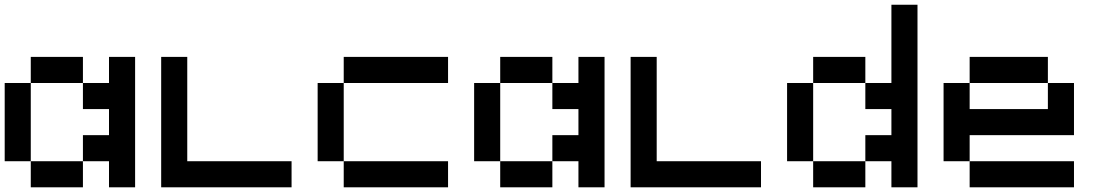

<svg xmlns="http://www.w3.org/2000/svg" viewBox="-20 -798 4707 818"><path d="M111.1 -111.1H0V-444.4H111.1ZM444.4 -333.3H333.3V-444.4H444.4V-555.6H555.6V0H444.4V-111.1H333.3V-222.2H444.4ZM333.3 0H111.1V-111.1H333.3ZM333.3 -444.4H111.1V-555.6H333.3Z M666.7 0V-555.6H777.8V-111.1H1222.2V0Z M1444.4 -111.1H1333.3V-444.4H1444.4ZM1888.9 -444.4H1444.4V-555.6H1888.9ZM1888.9 0H1444.4V-111.1H1888.9Z M2111.1 -111.1H2000V-444.4H2111.1ZM2444.4 -333.3H2333.3V-444.4H2444.4V-555.6H2555.6V0H2444.4V-111.1H2333.3V-222.2H2444.4ZM2333.3 0H2111.1V-111.1H2333.3ZM2333.3 -444.4H2111.1V-555.6H2333.3Z M2666.7 0V-555.6H2777.8V-111.1H3222.2V0Z M3444.4 -111.1H3333.3V-444.4H3444.4ZM3777.8 -333.3H3666.7V-444.4H3777.8V-777.8H3888.9V0H3777.8V-111.1H3666.7V-222.2H3777.8ZM3666.7 0H3444.4V-111.1H3666.7ZM3666.7 -444.4H3444.4V-555.6H3666.7Z M4444.4 -444.4H4111.1V-555.6H4444.4ZM4111.1 -222.2V-111.1H4000V-444.4H4111.1V-333.3H4444.4V-444.4H4555.6V-222.2ZM4555.6 0H4111.1V-111.1H4555.6Z"/></svg>

Font: Pixeloid Mono
Style: Regular
Weight: 400
Monospace: yes
Designer: GGBotNet
Foundry: GGBotNet
Version: 0.5